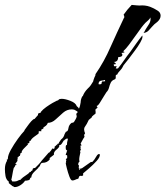

<svg xmlns="http://www.w3.org/2000/svg" viewBox="-32 -788 675 783"><path d="M28 -25Q24 -25 24 -27Q20 -29 19 -29L16 -31L15 -33H14L3 -42L5 -46Q-7 -55 -9.5 -70Q-12 -85 -12 -98Q-12 -108 -10 -116.5Q-8 -125 -3 -133L-5 -136L0 -139V-141Q0 -155 12.5 -177.5Q25 -200 41 -222Q57 -244 68 -255L67 -256Q71 -261 79 -272.5Q87 -284 95.5 -293.5Q104 -303 109 -303L123 -319V-324L126 -326L135 -329L134 -331Q143 -342 156.5 -351.5Q170 -361 182 -368L199 -377L205 -379L208 -382Q211 -385 220 -385Q234 -385 255.5 -376.5Q277 -368 281 -355Q288 -350 290 -345Q293 -351 294.5 -358Q296 -365 297 -371Q297 -382 303 -394L306 -397Q312 -413 326 -427Q333 -433 338.5 -441Q344 -449 348 -456Q348 -459 353 -472Q359 -483 357 -485Q375 -511 390.5 -539Q406 -567 419 -597Q432 -627 446 -656.5Q460 -686 473 -714Q475 -715 475 -719Q475 -722 474 -724Q473 -726 472 -728L488 -749Q493 -754 497 -759Q501 -764 505 -768Q516 -767 527 -766Q538 -765 548 -766Q570 -766 590 -756Q599 -752 611 -744.5Q623 -737 623 -724Q623 -711 610 -699Q603 -694 597.5 -689Q592 -684 588 -679Q581 -671 574 -663.5Q567 -656 556 -654L553 -657H556Q561 -668 572 -684Q582 -698 582 -710Q582 -715 581 -716L579 -715L580 -714Q576 -708 571 -704Q566 -700 561 -695Q557 -691 553 -686Q549 -681 545 -676Q539 -668 524.5 -647.5Q510 -627 495.5 -607.5Q481 -588 473 -582L472 -579H470Q472 -576 477 -576Q472 -572 463 -572Q467 -568 467 -565Q467 -559 461 -557Q455 -555 450 -555Q450 -539 438 -536Q437 -535 436 -535Q435 -535 435 -536H432Q435 -534 437.5 -531.5Q440 -529 441 -528L439 -527L440 -526H436Q430 -526 432 -524L433 -518H439Q444 -518 446 -516H443L440 -508Q442 -509 449 -509Q463 -526 474.5 -543Q486 -560 499 -576Q511 -593 523 -610Q535 -627 548 -643L547 -645Q549 -643 549 -638Q549 -630 540 -614.5Q531 -599 518 -581.5Q505 -564 492.5 -547.5Q480 -531 472 -522Q470 -518 467 -512.5Q464 -507 460 -503Q456 -499 452 -494Q448 -489 446 -484Q440 -483 440 -479V-471Q440 -466 435 -464Q424 -460 419.5 -450.5Q415 -441 412.5 -430.5Q410 -420 402 -412Q399 -408 391 -394.5Q383 -381 375 -368.5Q367 -356 362 -356L366 -349Q356 -342 357 -339Q358 -338 358 -326Q358 -324 350 -319Q342 -313 342 -309L330 -299Q326 -290 322 -283Q318 -276 315 -272Q307 -263 315 -244Q309 -237 312 -234Q314 -230 308 -223L297 -203V-202L301 -195L296 -194L297 -183Q296 -184 296 -183Q296 -178 299 -178L294 -172L296 -168L292 -148Q290 -140 292 -128Q287 -126 287 -117Q287 -114 290 -114L289 -102Q292 -102 292 -99L290 -97L292 -95Q295 -97 296 -100Q297 -103 301 -101L338 -127L345 -128Q353 -136 360.5 -149.5Q368 -163 375 -159Q377 -148 362 -131.5Q347 -115 330 -100.5Q313 -86 307 -81V-73Q307 -72 304.5 -71.5Q302 -71 301 -70Q299 -72 296.5 -71Q294 -70 292 -70L286 -57L285 -59Q282 -58 279.5 -57Q277 -56 275 -55Q269 -52 263 -52Q257 -52 251 -68Q245 -84 240.5 -102Q236 -120 236 -124L238 -126Q236 -130 238 -133Q240 -136 236 -138L241 -143H242V-152Q242 -157 237 -155L236 -158L238 -163V-164L241 -169L240 -171Q240 -173 241 -173Q242 -173 243 -174H242L237 -178Q236 -181 236 -188Q236 -197 241 -197Q241 -208 244 -217Q247 -226 238 -222L232 -218Q231 -215 228 -215Q226 -211 220.5 -203Q215 -195 209 -196V-195Q209 -194 210 -193Q210 -187 198 -177.5Q186 -168 188 -157L170 -143L172 -141H170L171 -138Q160 -124 142 -124Q135 -124 132 -115Q129 -106 123 -106L126 -105Q119 -98 108.5 -88Q98 -78 96 -68L95 -69L97 -66L91 -62Q91 -55 84 -53Q77 -51 70 -51Q64 -41 51.5 -33Q39 -25 28 -25ZM372 -444Q382 -444 382 -447Q382 -452 385 -456H391Q397 -456 397 -458Q396 -459 396 -462Q392 -461 388 -460Q384 -459 380 -459Q370 -457 370 -446V-445ZM18 -48H29Q31 -48 35 -49Q39 -50 42 -52Q48 -55 54 -55Q54 -56 52 -57Q52 -59 54 -59Q55 -58 55 -59H56Q60 -64 65 -67Q70 -70 75 -74Q84 -79 91 -88L94 -86L95 -91Q101 -91 101 -97Q101 -103 111 -103Q117 -109 124.5 -116.5Q132 -124 139 -134Q147 -143 154 -151Q161 -159 167 -166L168 -164V-165Q174 -171 176 -174Q177 -176 178.5 -178Q180 -180 182 -183L185 -181Q191 -181 191 -187L190 -189L197 -195V-198Q198 -198 199 -197Q199 -196 201 -194Q200 -198 202.5 -201Q205 -204 209 -203L208 -206L217 -219Q219 -221 222.5 -224Q226 -227 229 -234Q231 -241 233.5 -245Q236 -249 237 -251Q245 -251 247 -265Q249 -279 260 -287Q267 -287 270 -291Q273 -295 276 -301Q280 -307 281 -314Q279 -320 279 -322Q279 -326 282 -327Q285 -330 285 -331Q285 -333 277.5 -337Q270 -341 268 -342Q268 -341 267.5 -340.5Q267 -340 266 -341Q265 -342 261 -342Q241 -342 225.5 -328.5Q210 -315 195 -301Q180 -287 163 -287Q161 -280 155.5 -275.5Q150 -271 145 -268V-264L136 -259V-257Q138 -251 134 -253H126V-248Q125 -246 125 -243Q118 -238 107 -230Q96 -222 92 -213L90 -214L87 -211L89 -209L85 -203L81 -205L82 -199Q77 -194 66 -183Q55 -172 56 -164H52L49 -152H46L42 -147H39L40 -146V-138Q38 -138 38 -135L40 -133L30 -119L35 -118V-116Q35 -114 29 -114L30 -112Q29 -109 27 -106.5Q25 -104 24 -103Q23 -101 21 -90Q19 -79 17 -68Q15 -57 14 -56Z"/></svg>

Font: Water Brush
Style: Regular
Weight: 400
Designer: Robert E. Leuschke
Foundry: Robert E. Leuschke
Version: Version 1.010; ttfautohint (v1.8.4.7-5d5b)